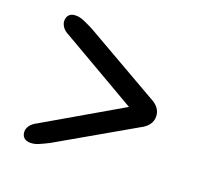

<svg xmlns="http://www.w3.org/2000/svg" viewBox="-92 -684 709 682"><g transform="rotate(20 262.5 -343.0)"><path d="M384.6 -335.3V-348.6L87.5 -176Q69.5 -166.9 61.7 -155.6Q53.9 -144.3 53.9 -134.4Q53.5 -120.4 61.6 -111.4Q69.8 -102.3 87.7 -102.3Q102.3 -102.3 116.8 -108.5Q131.4 -114.6 153.2 -125.6L436.1 -288.1Q455.6 -297.8 465.6 -311.4Q475.6 -324.9 475.6 -342Q475.6 -359.5 465.6 -373Q455.6 -386.6 436.1 -396.3L151.3 -559.4Q130 -569.9 115.2 -576.2Q100.4 -582.6 85.8 -582.6Q68.3 -582.6 60.2 -573.5Q52.1 -564.5 52.5 -550.2Q52.5 -540.3 60.2 -528.7Q68 -517.1 85.5 -508.5Z"/></g></svg>

Font: Fraunces
Style: Regular
Weight: 900
Version: Version 1.000;[b76b70a41]